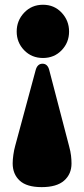

<svg xmlns="http://www.w3.org/2000/svg" viewBox="-20 -608 346 788"><path d="M151 160Q89.5 160 60.8 133.2Q32 106.5 32 62.5Q32 47.5 34.8 27.5Q37.5 7.5 42.5 -10L126 -319Q133 -346.5 154.5 -346.5Q176 -346.5 182.5 -319L263.5 -8.5Q269.5 13.5 271.5 30.5Q273.5 47.5 273.5 63Q273.5 106.5 243.2 133.2Q213 160 151 160ZM156.5 -588.5Q202.5 -588.5 233 -556Q263.5 -523.5 263.5 -478.5Q263.5 -433.5 233 -401.8Q202.5 -370 156.5 -370Q110 -370 79.2 -401.8Q48.5 -433.5 48.5 -478.5Q48.5 -523.5 79.2 -556Q110 -588.5 156.5 -588.5Z"/></svg>

Font: Fraunces 144pt S050 Black
Style: Regular
Weight: 900
Version: Version 1.000; ttfautohint (v1.8.3)